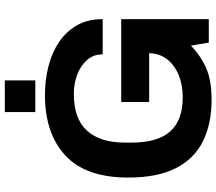

<svg xmlns="http://www.w3.org/2000/svg" viewBox="-72 -838 921 818"><g transform="rotate(-90 389.0 -428.5)"><path d="M374 12Q271 12 196.5 -25Q122 -62 82 -140.5Q42 -219 42 -343Q42 -524 136 -611Q230 -698 394 -698Q458 -698 516.5 -683Q575 -668 620 -637.5Q665 -607 691 -561Q717 -515 717 -452H567Q567 -491 543 -518.5Q519 -546 480.5 -560.5Q442 -575 399 -575Q292 -575 241.5 -518.5Q191 -462 191 -358V-328Q191 -218 238.5 -164.5Q286 -111 384 -111Q437 -111 479.5 -128.5Q522 -146 547 -179Q572 -212 572 -258V-298L634 -254H364V-373H717V0H617L604 -76Q558 -32 505.5 -10Q453 12 374 12ZM321 -739V-869H456V-739Z"/></g></svg>

Font: Archivo VF Beta
Style: Regular
Weight: 400
Designer: Hector Gatti
Foundry: Omnibus-Type
Version: Version 1.002